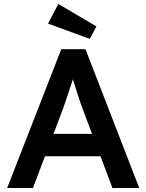

<svg xmlns="http://www.w3.org/2000/svg" viewBox="-20 -948 738 968"><path d="M289 -700H411L682 0H547L397 -398Q392 -410 383.5 -436Q375 -462 365 -492.5Q355 -523 347 -549.5Q339 -576 335 -588L360 -589Q354 -569 346 -544Q338 -519 329 -492Q320 -465 311.5 -440Q303 -415 296 -395L146 0H16ZM185 -273H504L552 -160H140ZM433 -752 222 -829 274 -928 466 -815Z"/></svg>

Font: Mach Medium
Style: Regular
Weight: 500
Version: Version 1.002